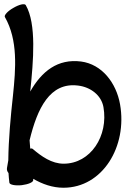

<svg xmlns="http://www.w3.org/2000/svg" viewBox="-20 -852 630 902"><path d="M3 -772C65 -663 54 -530 41 -404C30 -305 20 -196 19 -99C17 -87 15 -75 13 -64C11 -55 14 -46 20 -39C21 -24 22 -9 24 6C25 16 51 21 82 18C113 14 137 4 136 -6C136 -8 136 -10 136 -12C179 13 227 30 278 30C462 30 579 -164 544 -362C526 -463 459 -550 361 -563C251 -577 176 -517 122 -422C137 -566 152 -740 101 -828C96 -837 70 -831 43 -815C16 -800 -2 -780 3 -772ZM133 -153C130 -155 127 -155 122 -154C121 -167 120 -180 119 -193C155 -342 214 -467 347 -450C405 -443 456 -405 466 -349C490 -214 406 -83 279 -83C223 -83 175 -117 133 -153Z"/></svg>

Font: Nupuram SemiBold
Style: Regular
Weight: 600
Designer: Santhosh Thottingal (santhosh.thottingal@gmail.com)
Foundry: SMC
Version: Version 1.000